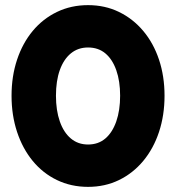

<svg xmlns="http://www.w3.org/2000/svg" viewBox="-20 -714 686 748"><path d="M323 14Q323 14 323 14Q323 14 323 14Q257 14 202 -12.5Q147 -39 107.5 -87Q68 -135 46.5 -200Q25 -265 25 -341Q25 -417 46.5 -481.5Q68 -546 107.5 -593.5Q147 -641 202 -667.5Q257 -694 323 -694Q389 -694 443.5 -667.5Q498 -641 538 -593.5Q578 -546 599.5 -481.5Q621 -417 621 -341Q621 -265 599.5 -200Q578 -135 538 -87Q498 -39 443.5 -12.5Q389 14 323 14ZM323 -151Q323 -151 323 -151Q323 -151 323 -151Q363 -151 390.5 -174.5Q418 -198 433 -241Q448 -284 448 -341Q448 -398 433 -440.5Q418 -483 390.5 -506Q363 -529 323 -529Q284 -529 256 -506Q228 -483 213 -441Q198 -399 198 -341Q198 -284 213 -241Q228 -198 256 -174.5Q284 -151 323 -151Z"/></svg>

Font: Tilt Warp
Style: Regular
Weight: 400
Designer: Andy Clymer
Foundry: Andy Clymer
Version: Version 1.000